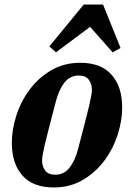

<svg xmlns="http://www.w3.org/2000/svg" viewBox="-20 -812 589 844"><path d="M223 -44Q262 -44 286.5 -76Q311 -108 324 -160Q342 -230 354 -275.5Q366 -321 372.5 -349.5Q379 -378 381.5 -393Q384 -408 384 -417Q384 -443 370.5 -461.5Q357 -480 326 -480Q287 -480 262.5 -448Q238 -416 225 -364Q207 -294 195 -248.5Q183 -203 176.5 -174.5Q170 -146 167.5 -131Q165 -116 165 -107Q165 -81 178.5 -62.5Q192 -44 223 -44ZM216 12Q125 12 78.5 -40.5Q32 -93 32 -184Q32 -242 52 -304.5Q72 -367 110.5 -418.5Q149 -470 205 -503Q261 -536 333 -536Q424 -536 470.5 -483.5Q517 -431 517 -340Q517 -281 497 -219Q477 -157 438.5 -105.5Q400 -54 344 -21Q288 12 216 12ZM197 -608 348 -792H433L510 -601L475 -582L376 -694L226 -582Z"/></svg>

Font: IBM Plex Serif
Style: Bold Italic
Weight: 700
Italic angle: -14°
Designer: Mike Abbink, Paul van der Laan, Pieter van Rosmalen
Foundry: Bold Monday
Version: Version 3.001